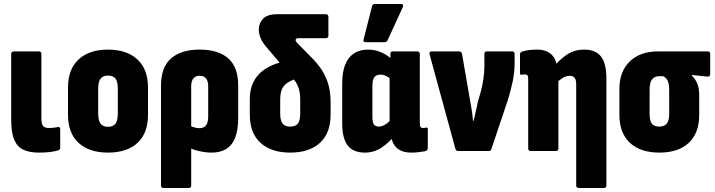

<svg xmlns="http://www.w3.org/2000/svg" viewBox="-20 -755 3577 960"><path d="M174 8Q128 8 97.5 -6Q67 -20 51.5 -55.5Q36 -91 36 -155V-485Q36 -498 49 -498H174Q187 -498 187 -485V-162Q187 -135 195.5 -125Q204 -115 225 -115Q238 -115 249.5 -116.5Q261 -118 271 -120Q281 -121 281 -108V-18Q281 -5 270 -3Q254 2 230.5 5Q207 8 174 8Z M520 8Q426 8 373 -40.5Q320 -89 320 -182V-317Q320 -409 373 -458Q426 -507 520 -507Q614 -507 667 -458Q720 -409 720 -317V-182Q720 -89 667.5 -40.5Q615 8 520 8ZM520 -121Q546 -121 557.5 -136.5Q569 -152 569 -187V-311Q569 -347 557.5 -362Q546 -377 520 -377Q495 -377 483 -362Q471 -347 471 -311V-187Q471 -152 483 -136.5Q495 -121 520 -121Z M798 185Q785 185 785 172V-327Q785 -419 835.5 -463Q886 -507 978 -507Q1072 -507 1121.5 -463Q1171 -419 1171 -328V-167Q1171 -78 1138.5 -35Q1106 8 1037 8Q1009 8 976 0.5Q943 -7 919 -20L918 -132Q932 -124 948 -119Q964 -114 977 -114Q999 -114 1010 -128Q1021 -142 1021 -173V-324Q1021 -350 1010 -363Q999 -376 978 -376Q958 -376 947 -363Q936 -350 936 -324V172Q936 185 923 185Z M1431 8Q1337 8 1283 -40.5Q1229 -89 1229 -182V-259Q1229 -307 1245.5 -341.5Q1262 -376 1289.5 -398Q1317 -420 1351 -433Q1385 -446 1419 -453L1485 -370Q1442 -357 1419.5 -342.5Q1397 -328 1389 -307.5Q1381 -287 1381 -255V-188Q1381 -152 1393 -137Q1405 -122 1431 -122Q1458 -122 1469.5 -137Q1481 -152 1481 -188V-254Q1481 -289 1474.5 -310.5Q1468 -332 1455.5 -349.5Q1443 -367 1425 -387L1310 -522Q1293 -542 1283.5 -563.5Q1274 -585 1274 -607Q1274 -639 1295.5 -661.5Q1317 -684 1367 -684H1609Q1622 -684 1622 -670V-577Q1622 -564 1609 -564H1472Q1458 -564 1458 -554Q1458 -550 1462 -545Q1466 -540 1471 -535L1546 -459Q1582 -421 1600.5 -385.5Q1619 -350 1626 -315.5Q1633 -281 1633 -242V-182Q1633 -89 1579.5 -40.5Q1526 8 1431 8Z M1805 8Q1746 8 1718.5 -27.5Q1691 -63 1691 -138V-337Q1691 -393 1705.5 -430.5Q1720 -468 1749 -487.5Q1778 -507 1821 -507Q1856 -507 1888 -492.5Q1920 -478 1945 -454L1940 -356Q1925 -368 1910.5 -375Q1896 -382 1883 -382Q1869 -382 1860 -376.5Q1851 -371 1846.5 -359Q1842 -347 1842 -327V-169Q1842 -144 1849.5 -133Q1857 -122 1874 -122Q1889 -122 1905.5 -132Q1922 -142 1940 -161L1958 -84Q1930 -46 1891 -19Q1852 8 1805 8ZM2037 8Q1987 8 1961 -18Q1935 -44 1935 -94V-111L1928 -128V-413L1932 -445V-485Q1932 -498 1945 -498H2065Q2079 -498 2079 -485V-142Q2079 -126 2082.5 -120.5Q2086 -115 2095 -115Q2101 -115 2104 -115.5Q2107 -116 2111 -117Q2119 -119 2119 -109V-15Q2119 -3 2106 1Q2089 4 2071.5 6Q2054 8 2037 8ZM1808 -544Q1794 -544 1798 -558L1840 -723Q1841 -730 1845.5 -732.5Q1850 -735 1856 -735H1984Q2001 -735 1993 -717L1918 -554Q1914 -544 1901 -544Z M2271 0Q2260 0 2257 -11L2128 -483Q2124 -498 2138 -498H2275Q2287 -498 2290 -486L2329 -261Q2334 -233 2338.5 -205.5Q2343 -178 2345 -151H2348Q2353 -175 2359 -198.5Q2365 -222 2369 -245L2383 -293Q2392 -327 2397 -359.5Q2402 -392 2402 -427V-485Q2402 -498 2414 -498H2542Q2553 -498 2553 -484V-438Q2553 -394 2543.5 -348Q2534 -302 2519 -254L2437 -10Q2435 0 2424 0Z M2874 185Q2861 185 2861 172V-333Q2861 -356 2853 -366Q2845 -376 2827 -376Q2811 -376 2794.5 -366Q2778 -356 2762 -340L2744 -415Q2772 -452 2811 -479.5Q2850 -507 2901 -507Q2958 -507 2985 -472.5Q3012 -438 3012 -362V172Q3012 185 2999 185ZM2634 0Q2621 0 2621 -13V-357Q2621 -373 2617.5 -378Q2614 -383 2605 -383Q2600 -383 2596.5 -382.5Q2593 -382 2588 -381Q2580 -379 2580 -390V-483Q2580 -495 2594 -498Q2610 -503 2628.5 -505Q2647 -507 2665 -507Q2713 -507 2739 -481Q2765 -455 2765 -405V-389L2772 -369V-13Q2772 0 2759 0Z M3277 8Q3182 8 3129.5 -41Q3077 -90 3077 -180V-310Q3077 -397 3128.5 -447.5Q3180 -498 3271 -498H3518Q3531 -498 3531 -485V-386Q3531 -379 3527.5 -375Q3524 -371 3518 -372L3439 -380V-377Q3454 -364 3465 -340Q3476 -316 3476 -281V-180Q3476 -90 3424 -41Q3372 8 3277 8ZM3277 -122Q3301 -122 3313.5 -136.5Q3326 -151 3326 -185V-307Q3326 -328 3322 -341.5Q3318 -355 3311.5 -362.5Q3305 -370 3296 -374H3276Q3253 -374 3240.5 -358.5Q3228 -343 3228 -306V-185Q3228 -151 3239.5 -136.5Q3251 -122 3277 -122Z"/></svg>

Font: Sofia Sans Condensed Black
Style: Regular
Weight: 900
Designer: Botio Nikoltchev, Ani Petrova
Foundry: lettersoup
Version: Version 4.101